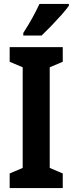

<svg xmlns="http://www.w3.org/2000/svg" viewBox="-20 -953 369 973"><path d="M298 0H29V-74L95 -102V-612L29 -640V-714H298V-640L232 -612V-102L298 -74ZM329 -924Q316 -905 292 -878Q268 -851 241 -823Q214 -795 191 -773H98V-786Q124 -826 144 -862.5Q164 -899 180 -933H329Z"/></svg>

Font: Noto Sans Thai ExtCond
Style: Bold
Weight: 700
Width: 2
Designer: Monotype Design Team
Foundry: Monotype Imaging Inc.
Version: Version 2.002; ttfautohint (v1.8.4.7-5d5b)